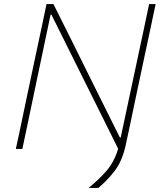

<svg xmlns="http://www.w3.org/2000/svg" viewBox="-20 -733 797 945"><path d="M416 192Q467.5 150.5 505 106.8Q542.5 63 561.5 -1Q518 -88.5 469.8 -185.5Q421.5 -282.5 363 -400L233 -661H229L140 -238Q126.5 -173 114.8 -117Q103 -61 90 0H58Q71 -60.5 83 -116.5Q94.5 -172.5 108 -236.5L158 -472.5Q172.5 -539.5 184.5 -596.5Q196.5 -653.5 209 -713H243Q295 -609 344.5 -509.8Q394 -410.5 441 -315L570 -56H574L663 -473Q677.5 -540 689.5 -596.8Q701.5 -653.5 714 -713H746Q733.5 -653.5 721.5 -596.8Q709.5 -540 695 -473L645 -237.5Q632.5 -177 621.5 -125.2Q610.5 -73.5 599 -20Q582 59.5 543.8 108.8Q505.5 158 464 192Z"/></svg>

Font: Heraclito Thin
Style: Italic
Weight: 100
Italic angle: -12°
Designer: Kostas Bartsokas (font) & Cristiano Sobral (main changes)
Foundry: Kostas Bartsokas (font) & Cristiano Sobral (main changes)
Version: Version 1.00;July 8, 2020;FontCreator 13.0.0.2655 64-bit